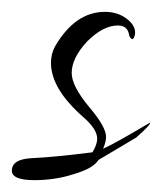

<svg xmlns="http://www.w3.org/2000/svg" viewBox="-41 -277 273 324"><path d="M17 27Q-21 27 -21 11Q-21 -8 11 -10Q53 -12 115 -20Q123 -33 123 -43Q123 -59 100 -79Q45 -127 45 -171Q45 -186 52 -199Q86 -257 136 -257Q157 -257 172 -246Q187 -235 187 -222Q187 -218 185.5 -214.5Q184 -211 182 -211Q180 -211 177 -217Q175 -234 158 -234Q133 -234 106 -207Q80 -179 80 -154Q80 -132 109 -97Q138 -63 138 -46Q138 -38 133 -26Q146 -32 165.5 -43Q185 -54 212 -70Q215 -68 189 -45L125 -7Q117 7 83 17Q52 27 17 27Z"/></svg>

Font: Lovers Quarrel
Style: Regular
Weight: 400
Designer: Robert E. Leuschke
Foundry: Robert E. Leuschke
Version: Version 1.010; ttfautohint (v1.8.3)